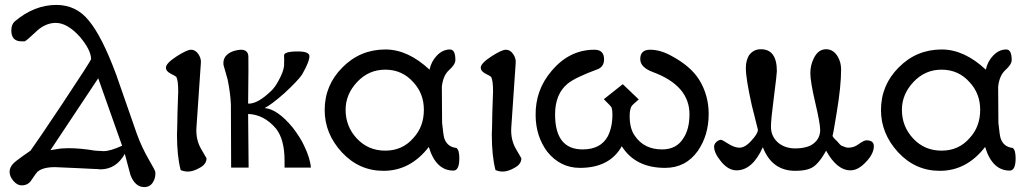

<svg xmlns="http://www.w3.org/2000/svg" viewBox="-20 -681 4207 780"><path d="M611 18Q613 41 601 60Q589 79 566 79Q529 79 510 30Q505 9 487 -56Q452 7 387 7L378 6Q368 6 345 4.5Q322 3 295 2Q215 -2 203 -2Q154 -2 132 17Q129 19 106 53Q93 72 68 72Q50 72 34.5 54Q19 36 19 17Q19 -7 47 -28Q66 -43 104 -69Q133 -109 231 -256Q350 -435 350 -441Q350 -477 305 -531Q252 -590 203 -588Q160 -586 124 -550Q87 -515 80 -513H68Q26 -513 26 -557Q26 -582 40 -594Q119 -661 209 -661Q290 -661 341 -597Q394 -534 452 -378L536 -137Q556 -82 585 -32Q611 12 611 18ZM476 -89 379 -363 185 -71 210 -75Q230 -79 259 -79Q307 -79 366 -69Q392 -67 401 -67Q428 -67 476 -89Z M819 -38Q819 -13 789 2Q764 16 743 16Q729 16 714 10Q699 -47 699 -134V-138Q699 -141 699.5 -148.5Q700 -156 700 -166Q700 -176 700.5 -190.5Q701 -205 701 -221Q704 -308 704 -310Q704 -355 696 -369Q689 -374 673 -382Q654 -392 654 -406Q654 -424 699 -453Q740 -479 756 -479Q774 -479 786 -461Q798 -443 796 -425L778 -162Q775 -114 797 -76Z M1243 0H1136V-28Q1136 -115 1101 -159Q1052 -216 988 -218L990 0H919L918 -257Q916 -302 905 -357Q904 -361 888 -417Q883 -458 930 -474Q948 -479 958 -479Q989 -479 989 -450Q990 -434 988 -260Q1027 -258 1084 -314Q1099 -329 1113 -356Q1131 -389 1134 -413Q1135 -444 1134 -454Q1131 -472 1190 -472Q1235 -472 1237 -454Q1238 -432 1207 -378Q1191 -354 1136 -303Q1083 -256 1055 -242Q1107 -238 1169 -163Q1201 -121 1215 -90Q1240 -39 1243 0Z M1846 -38Q1846 12 1822 12Q1751 12 1722 -84Q1647 13 1538 13Q1439 13 1369 -62Q1299 -138 1299 -234Q1299 -335 1371 -407Q1443 -480 1546 -480Q1637 -480 1725 -398Q1732 -432 1755.5 -456Q1779 -480 1808 -480Q1830 -480 1830 -437Q1830 -419 1804 -396Q1780 -374 1775 -329L1776 -182Q1781 -132 1785 -119Q1797 -84 1834 -80Q1846 -72 1846 -38ZM1702 -235Q1702 -301 1659 -347Q1614 -398 1545 -398Q1478 -398 1431 -348Q1384 -298 1384 -235Q1384 -167 1430 -118Q1476 -69 1545 -69Q1615 -69 1659 -120Q1702 -166 1702 -235Z M2098 -38Q2098 -13 2068 2Q2043 16 2022 16Q2008 16 1993 10Q1978 -47 1978 -134V-138Q1978 -141 1978.5 -148.5Q1979 -156 1979 -166Q1979 -176 1979.5 -190.5Q1980 -205 1980 -221Q1983 -308 1983 -310Q1983 -355 1975 -369Q1968 -374 1952 -382Q1933 -392 1933 -406Q1933 -424 1978 -453Q2019 -479 2035 -479Q2053 -479 2065 -461Q2077 -443 2075 -425L2057 -162Q2054 -114 2076 -76Z M2859 -218Q2859 -132 2815 -68Q2766 1 2682 1Q2561 1 2506 -87Q2457 1 2336 1Q2256 1 2203 -65Q2157 -127 2156 -211Q2154 -315 2221 -393Q2293 -479 2395 -479Q2434 -479 2434 -440Q2434 -412 2411 -401Q2316 -366 2286 -341Q2235 -299 2235 -216Q2235 -74 2347 -74Q2420 -74 2449 -127Q2468 -164 2468 -216Q2468 -232 2465 -243Q2463 -249 2433 -278L2510 -339L2575 -277Q2549 -255 2546 -250Q2538 -236 2538 -210Q2538 -157 2560 -128Q2597 -74 2670 -74Q2728 -74 2756 -119Q2781 -156 2781 -217Q2781 -333 2633 -388Q2581 -407 2581 -441Q2581 -479 2621 -479Q2661 -479 2704 -456Q2786 -413 2821 -356Q2859 -294 2859 -218Z M3530 -87Q3530 -56 3497 -22Q3466 11 3435 11Q3380 11 3336 -69Q3307 -15 3277 1Q3254 13 3211 13Q3116 13 3079 -83Q3037 11 2972 11Q2939 11 2910 -24Q2881 -59 2881 -85Q2881 -96 2890.5 -104.5Q2900 -113 2909 -113Q2914 -113 2937 -98Q2962 -82 2982 -81Q3006 -80 3032 -109Q3059 -138 3059 -154L3039 -234Q3036 -247 3034 -254Q3010 -362 3010 -404Q3010 -434 3022 -455Q3040 -481 3071 -481Q3136 -481 3136 -392Q3136 -380 3124 -287Q3112 -196 3112 -166Q3112 -125 3144 -99Q3172 -78 3211 -78Q3249 -78 3275 -91Q3312 -113 3312 -153Q3312 -179 3292 -264Q3272 -349 3272 -384Q3272 -415 3285 -442Q3303 -481 3336 -481Q3366 -481 3384 -450Q3397 -427 3397 -399Q3397 -330 3379 -223Q3363 -124 3362 -131Q3362 -124 3380 -108Q3394 -91 3399 -89Q3417 -81 3426 -81Q3450 -81 3469 -96Q3490 -111 3500 -111Q3530 -111 3530 -87Z M4106 -38Q4106 12 4082 12Q4011 12 3982 -84Q3907 13 3798 13Q3699 13 3629 -62Q3559 -138 3559 -234Q3559 -335 3631 -407Q3703 -480 3806 -480Q3897 -480 3985 -398Q3992 -432 4015.5 -456Q4039 -480 4068 -480Q4090 -480 4090 -437Q4090 -419 4064 -396Q4040 -374 4035 -329L4036 -182Q4041 -132 4045 -119Q4057 -84 4094 -80Q4106 -72 4106 -38ZM3962 -235Q3962 -301 3919 -347Q3874 -398 3805 -398Q3738 -398 3691 -348Q3644 -298 3644 -235Q3644 -167 3690 -118Q3736 -69 3805 -69Q3875 -69 3919 -120Q3962 -166 3962 -235Z"/></svg>

Font: GFS Complutum
Style: Regular
Weight: 400
Designer: George D. Matthiopoulos
Foundry: George D. Matthiopoulos
Version: Version 1.000